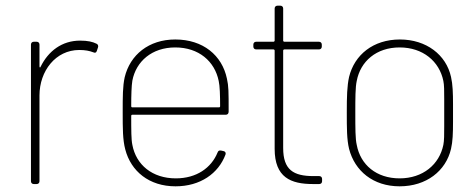

<svg xmlns="http://www.w3.org/2000/svg" viewBox="-20 -648 1677 676"><path d="M262 -505C198 -505 150 -468 123 -413C122 -409 119 -410 119 -414V-491C119 -497 115 -501 109 -501H99C93 -501 89 -497 89 -491V-10C89 -4 93 0 99 0H109C115 0 119 -4 119 -10V-312C119 -398 176 -472 259 -472C280 -472 295 -469 308 -464C314 -461 319 -462 321 -469L325 -481C327 -486 325 -492 320 -494C306 -501 289 -505 262 -505Z M599 -20C516 -20 459 -68 446 -138C442 -156 442 -190 442 -240C442 -243 444 -244 446 -244H775C781 -244 785 -248 785 -255C785 -327 785 -344 779 -371C762 -453 695 -509 597 -509C504 -509 438 -455 419 -376C412 -344 412 -309 412 -252C412 -196 412 -156 421 -122C441 -45 505 8 598 8C685 8 749 -37 774 -104C776 -110 773 -115 767 -116L758 -118C752 -119 748 -117 746 -111C724 -57 672 -20 599 -20ZM597 -481C680 -481 736 -432 750 -363C754 -346 755 -311 755 -274C755 -271 753 -270 751 -270H446C444 -270 442 -271 442 -274C442 -313 443 -346 446 -364C459 -432 515 -481 597 -481Z M1084 -28C1013 -28 977 -50 977 -127V-470C977 -472 979 -474 981 -474H1103C1109 -474 1113 -478 1113 -484V-491C1113 -497 1109 -501 1103 -501H981C979 -501 977 -503 977 -505V-618C977 -624 973 -628 967 -628H957C951 -628 947 -624 947 -618V-505C947 -503 945 -501 943 -501H882C876 -501 872 -497 872 -491V-484C872 -478 876 -474 882 -474H943C945 -474 947 -472 947 -470V-124C947 -23 1004 0 1082 0H1104C1110 0 1114 -4 1114 -10V-18C1114 -24 1110 -28 1104 -28Z M1387 8C1481 8 1550 -46 1568 -124C1574 -150 1575 -179 1575 -219C1575 -229 1575 -239 1575 -251C1575 -262 1575 -272 1575 -281C1575 -320 1574 -351 1568 -377C1551 -455 1481 -509 1388 -509C1294 -509 1228 -455 1209 -377C1202 -345 1201 -309 1201 -252C1201 -197 1201 -157 1209 -124C1229 -46 1294 8 1387 8ZM1387 -20C1305 -20 1249 -68 1236 -138C1231 -159 1231 -196 1231 -251C1231 -301 1231 -341 1236 -363C1249 -432 1305 -481 1387 -481C1469 -481 1527 -432 1541 -363C1544 -349 1544 -328 1544 -299C1544 -285 1544 -269 1544 -251C1544 -234 1544 -218 1544 -204C1544 -175 1544 -153 1541 -138C1527 -69 1469 -20 1387 -20Z"/></svg>

Font: Barlow Thin
Style: Regular
Weight: 250
Designer: Jeremy Tribby
Foundry: Tribby Type
Version: Version 1.422;hotconv 1.0.109;makeotfexe 2.5.65596